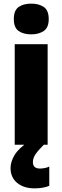

<svg xmlns="http://www.w3.org/2000/svg" viewBox="-20 -796 343 1056"><path d="M152 -776Q194 -776 221 -757.5Q248 -739 248 -691Q248 -644 220.5 -625.5Q193 -607 152 -607Q109 -607 82.5 -625.5Q56 -644 56 -691Q56 -739 82.5 -757.5Q109 -776 152 -776ZM242 -553V0H61V-553ZM161 96Q161 131 200 131Q213 131 227.5 128Q242 125 251 120V226Q237 232 216.5 236Q196 240 170 240Q111 240 74.5 210Q38 180 38 128Q38 94 60 57Q82 20 143 -22L221 0Q188 33 174.5 53.5Q161 74 161 96Z"/></svg>

Font: Noto Sans Khmer UI SemiCondensed Black
Style: Regular
Weight: 900
Width: 4
Designer: Danh Hong and the Monotype Design Team
Foundry: Monotype Imaging Inc.
Version: Version 2.002; ttfautohint (v1.8.4.7-5d5b)